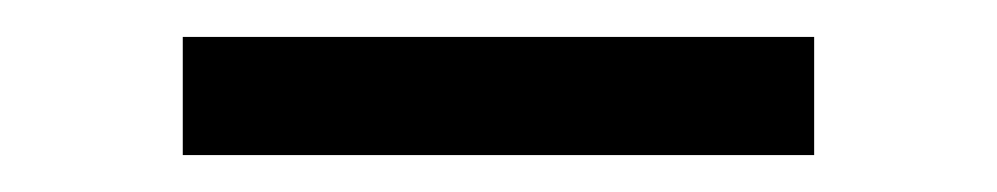

<svg xmlns="http://www.w3.org/2000/svg" viewBox="-20 -709 540 104"><path d="M79 -625V-689H421V-625Z"/></svg>

Font: Nunito Sans 10pt SemiExpanded
Style: Regular
Weight: 400
Width: 6
Designer: Vernon Adams
Foundry: Vernon Adams
Version: Version 3.101;gftools[0.9.27]